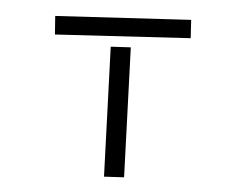

<svg xmlns="http://www.w3.org/2000/svg" viewBox="-52 -782 1104 871"><g transform="rotate(5 500.0 -346.5)"><path d="M168 -682 784 -718 789 -635 174 -598ZM431 -565 522 -570 543 20 452 25Z"/></g></svg>

Font: Moralerspace Krypton JPDOC
Style: Regular
Weight: 400
Version: v0.0.6; ttfautohint (v1.8.4.7-5d5b-dirty) -l 6 -r 45 -G 200 